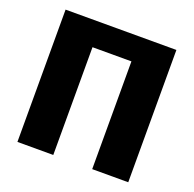

<svg xmlns="http://www.w3.org/2000/svg" viewBox="-122 -815 950 941"><g transform="rotate(20 352.5 -345.0)"><path d="M642 -690V0H454V-562H251V0H64V-690Z"/></g></svg>

Font: Ezarion Extra Bold
Style: Regular
Weight: 800
Designer: Natanael Gama
Version: Version 1.001;PS 001.001;hotconv 1.0.70;makeotf.lib2.5.58329